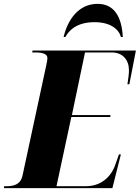

<svg xmlns="http://www.w3.org/2000/svg" viewBox="-58 -976 725 996"><path d="M272 -784H281C300 -818 339 -861 433 -861C517 -861 560 -822 569 -784H579C574 -882 539 -956 448 -956C350 -956 293 -874 272 -784ZM-38 0H525L569 -175H559L541 -124C527 -80 484 -10 386 -10H235L312 -369H514L515 -379H315L383 -704H521C579 -704 611 -665 611 -611C611 -591 607 -564 603 -539H613L647 -714H111L109 -704H121C161 -704 188 -698 188 -674C188 -666 185 -653 183 -642L59 -66C49 -19 14 -10 -24 -10H-36Z"/></svg>

Font: Noto Serif Display SemiCondensed Black
Style: Italic
Weight: 900
Width: 4
Italic angle: -12°
Designer: Monotype Design Team
Foundry: Monotype Imaging Inc.
Version: Version 2.009